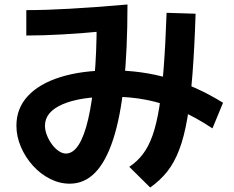

<svg xmlns="http://www.w3.org/2000/svg" viewBox="-20 -777 1040 854"><path d="M290 40Q245 40 202.5 18.5Q160 -3 126.5 -40Q93 -77 73 -123.5Q53 -170 53 -218Q53 -295 104 -350Q155 -405 250 -434.5Q345 -464 477 -464Q611 -464 732.5 -428.5Q854 -393 972 -320L925 -206Q848 -257 777 -287.5Q706 -318 633 -332.5Q560 -347 477 -347Q336 -347 258 -313Q180 -279 180 -218Q180 -198 188.5 -176Q197 -154 211 -135Q225 -116 241.5 -105Q258 -94 273 -94Q305 -94 330 -133Q355 -172 372.5 -248Q390 -324 400 -433Q410 -542 410 -681L462 -640Q348 -629 259.5 -624Q171 -619 97 -619V-732Q142 -732 188.5 -733.5Q235 -735 288 -738Q341 -741 404.5 -745.5Q468 -750 547 -757Q547 -556 531.5 -406.5Q516 -257 483.5 -157.5Q451 -58 403 -9Q355 40 290 40ZM555 -35Q590 -58 615.5 -91.5Q641 -125 658.5 -174.5Q676 -224 688 -297Q700 -370 708 -474Q716 -578 721 -720L850 -716Q845 -561 836 -446Q827 -331 813 -249.5Q799 -168 777 -110.5Q755 -53 723.5 -13.5Q692 26 648 57Z"/></svg>

Font: M PLUS 2
Style: Bold
Weight: 700
Designer: Coji Morishita
Foundry: UNDERFOREST DESIGN
Version: Version 1.001